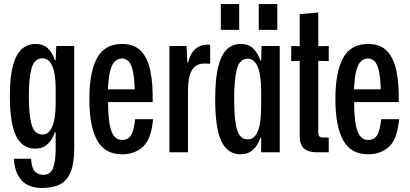

<svg xmlns="http://www.w3.org/2000/svg" viewBox="-20 -755 2034 952"><path d="M188 177Q120 177 86 138Q52 99 49 32H134Q137 81 154 96.5Q171 112 194 112Q231 112 243.5 77Q256 42 256 -12V-99H252Q239 -61 215 -39.5Q191 -18 155 -18Q91 -18 60 -80Q29 -142 29 -278Q29 -376 45 -432.5Q61 -489 89.5 -513Q118 -537 155 -537Q194 -537 217 -515.5Q240 -494 252 -457H256L259 -527H348V-22Q348 55 330 98.5Q312 142 276.5 159.5Q241 177 188 177ZM191 -88Q222 -88 239 -127Q256 -166 256 -242V-313Q256 -392 238.5 -429Q221 -466 191 -466Q150 -466 136.5 -416.5Q123 -367 123 -278Q123 -184 137 -136Q151 -88 191 -88Z M585 10Q500 10 461.5 -59.5Q423 -129 423 -264Q423 -397 461 -467Q499 -537 585 -537Q645 -537 678.5 -502.5Q712 -468 725.5 -403.5Q739 -339 737 -249H516Q516 -175 524.5 -134Q533 -93 548.5 -77Q564 -61 585 -61Q618 -61 631.5 -87.5Q645 -114 650 -164H739Q730 -65 689 -27.5Q648 10 585 10ZM585 -465Q566 -465 551 -452Q536 -439 527 -406Q518 -373 515 -312H648Q646 -373 638 -406.5Q630 -440 616 -452.5Q602 -465 585 -465Z M820 0V-527H905L909 -444H912Q924 -490 947 -511Q970 -532 1007 -534Q1011 -534 1015 -533.5Q1019 -533 1022 -532V-439Q1016 -439 1009.5 -439.5Q1003 -440 995 -440Q950 -440 931 -406Q912 -372 912 -305V0Z M1173 10Q1109 10 1078 -54Q1047 -118 1047 -263Q1047 -369 1063 -428.5Q1079 -488 1107 -512.5Q1135 -537 1173 -537Q1212 -537 1235 -515Q1258 -493 1271 -455H1275L1277 -527H1367V0H1275V-71H1271Q1258 -33 1233.5 -11.5Q1209 10 1173 10ZM1209 -64Q1275 -64 1275 -227V-299Q1275 -385 1257.5 -424.5Q1240 -464 1209 -464Q1168 -464 1154.5 -412.5Q1141 -361 1141 -263Q1141 -162 1155 -113Q1169 -64 1209 -64ZM1075 -607V-735H1166V-607ZM1263 -607V-735H1355V-607Z M1549 0Q1509 0 1487.5 -18.5Q1466 -37 1466 -81V-453L1424 -452V-527L1466 -526V-685L1558 -693V-526L1610 -527V-452L1558 -453V-99Q1558 -85 1563.5 -79Q1569 -73 1583 -73H1610V0Z M1805 10Q1720 10 1681.5 -59.5Q1643 -129 1643 -264Q1643 -397 1681 -467Q1719 -537 1805 -537Q1865 -537 1898.5 -502.5Q1932 -468 1945.5 -403.5Q1959 -339 1957 -249H1736Q1736 -175 1744.5 -134Q1753 -93 1768.5 -77Q1784 -61 1805 -61Q1838 -61 1851.5 -87.5Q1865 -114 1870 -164H1959Q1950 -65 1909 -27.5Q1868 10 1805 10ZM1805 -465Q1786 -465 1771 -452Q1756 -439 1747 -406Q1738 -373 1735 -312H1868Q1866 -373 1858 -406.5Q1850 -440 1836 -452.5Q1822 -465 1805 -465Z"/></svg>

Font: Mona Sans Condensed Medium
Style: Regular
Weight: 500
Width: 3
Designer: Deni Anggara
Foundry: GitHub
Version: Version 1.001; ttfautohint (v1.8.4.7-5d5b);gftools[0.9.31]